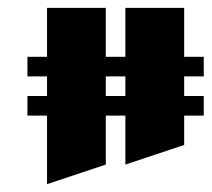

<svg xmlns="http://www.w3.org/2000/svg" viewBox="-20 -520 540 490"><path d="M100 -500H250V-375H300V-500H450V-375H500V-325H450V-275H500V-225H450V-150L300 -100V-225H250V-100L100 -50V-225H50V-275H100V-325H50V-375H100ZM250 -325V-275H300V-325Z"/></svg>

Font: SOV_Meka
Style: Book
Weight: 400
Version: Version 1.00